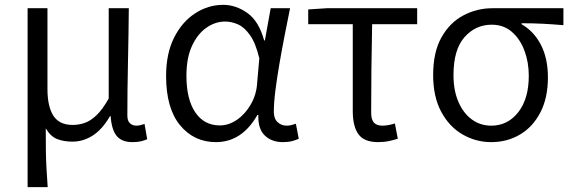

<svg xmlns="http://www.w3.org/2000/svg" viewBox="-20 -574 2360 793"><path d="M94 199V-540H176V-207Q176 -134 200.5 -96Q225 -58 280 -58Q305 -58 329 -66Q353 -74 378 -97.5Q403 -121 429 -167V-540H512Q511 -428 508.5 -314Q506 -200 506 -97Q506 -75 516.5 -65Q527 -55 544 -55Q557 -55 577 -62L588 1Q577 6 562.5 9.5Q548 13 527 13Q483 13 462 -12.5Q441 -38 437 -94H434Q403 -40 363.5 -14.5Q324 11 279 11Q244 11 216.5 0.5Q189 -10 169 -44Q169 11 169.5 49Q170 87 172 121.5Q174 156 177 199Z M872 13Q781 13 723.5 -57Q666 -127 666 -260Q666 -353 699 -418.5Q732 -484 786 -519Q840 -554 902 -554Q954 -554 1001.5 -520.5Q1049 -487 1071 -407H1074L1098 -540H1178Q1167 -486 1155.5 -427Q1144 -368 1134 -310Q1124 -252 1117.5 -201Q1111 -150 1111 -112Q1111 -84 1126.5 -69.5Q1142 -55 1164 -55Q1174 -55 1184 -57.5Q1194 -60 1202 -63L1214 -1Q1204 4 1187.5 8.5Q1171 13 1148 13Q1102 13 1073.5 -14.5Q1045 -42 1047 -99H1043Q979 13 872 13ZM888 -56Q925 -56 959 -79.5Q993 -103 1016 -143Q1039 -183 1042 -230L1051 -333Q1036 -396 1012.5 -429Q989 -462 962.5 -473.5Q936 -485 910 -485Q869 -485 832.5 -459.5Q796 -434 773 -384.5Q750 -335 750 -261Q750 -164 786.5 -110Q823 -56 888 -56Z M1542 13Q1484 13 1460.5 -19.5Q1437 -52 1437 -115V-474H1253V-535L1329 -540H1703V-474H1517Q1515 -380 1514 -287.5Q1513 -195 1513 -109Q1513 -80 1524.5 -67.5Q1536 -55 1559 -55Q1572 -55 1585 -57.5Q1598 -60 1611 -64L1623 -1Q1608 4 1587 8.5Q1566 13 1542 13Z M2009 13Q1945 13 1890 -19Q1835 -51 1802 -113Q1769 -175 1769 -264Q1769 -359 1803.5 -420Q1838 -481 1894 -510.5Q1950 -540 2013 -540H2307V-470Q2261 -474 2220 -476Q2179 -478 2134 -478V-474Q2185 -445 2214 -389Q2243 -333 2243 -254Q2243 -170 2212 -110Q2181 -50 2128 -18.5Q2075 13 2009 13ZM2009 -55Q2077 -55 2120.5 -110.5Q2164 -166 2164 -261Q2164 -317 2146 -365Q2128 -413 2094 -442.5Q2060 -472 2011 -472Q1944 -472 1898.5 -420.5Q1853 -369 1853 -264Q1853 -200 1873.5 -153Q1894 -106 1929 -80.5Q1964 -55 2009 -55Z"/></svg>

Font: Source Han Sans SC Normal
Style: Regular
Weight: 350
Designer: Ryoko NISHIZUKA 西塚涼子 (kana, bopomofo & ideographs); Paul D. Hunt (Latin, Greek & Cyrillic); Sandoll Communications 산돌커뮤니
Foundry: Adobe
Version: Version 2.004;hotconv 1.0.118;makeotfexe 2.5.65603